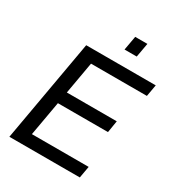

<svg xmlns="http://www.w3.org/2000/svg" viewBox="-204 -995 1027 1119"><g transform="rotate(30 310.0 -435.5)"><path d="M31 0 152 -686H620L606 -607H230L192 -391H528L515 -311H178L137 -79H519L505 0ZM358 -776 375 -871H457L440 -776Z"/></g></svg>

Font: Archivo SemiCondensed
Style: Italic
Weight: 400
Width: 4
Italic angle: -10°
Designer: Hector Gatti
Foundry: Omnibus-Type
Version: Version 2.001